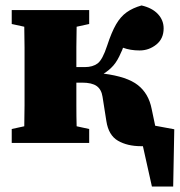

<svg xmlns="http://www.w3.org/2000/svg" viewBox="-20 -524 659 704"><path d="M370 -80 356 -169Q352 -196 334.5 -208.5Q317 -221 281 -221H260Q260 -181 260 -138.5Q260 -96 261 -61L307 -51V0H23V-51L69 -61Q70 -97 70 -138Q70 -179 70 -210V-277Q70 -308 70 -349Q70 -390 69 -426L23 -436V-487H307V-436L261 -426Q260 -392 260 -352Q260 -312 260 -278H291Q320 -278 338 -291.5Q356 -305 373 -357Q389 -406 405.5 -434.5Q422 -463 444.5 -479Q467 -495 499 -504Q538 -495 559 -472.5Q580 -450 580 -420Q580 -382 553 -360.5Q526 -339 492 -339Q458 -339 431 -349Q430 -345 428 -340.5Q426 -336 424 -332Q411 -301 395.5 -283.5Q380 -266 360 -254Q446 -243 485.5 -212Q525 -181 536 -125L549 -63L619 -50L615 160H537L504 12Q503 12 501 12Q499 12 497 12Q447 12 412.5 -8Q378 -28 370 -80Z"/></svg>

Font: Source Serif 4 Black
Style: Regular
Weight: 900
Designer: Frank Grießhammer
Foundry: Adobe
Version: Version 4.005;hotconv 1.1.0;makeotfexe 2.6.0